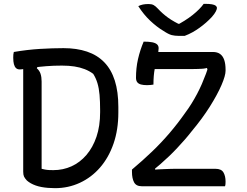

<svg xmlns="http://www.w3.org/2000/svg" viewBox="-20 -971 1290 1001"><path d="M311 -720Q380 -720 433.5 -702Q487 -684 523.5 -646.5Q560 -609 578.5 -551Q597 -493 597 -413V-384Q597 -295 572 -222.5Q547 -150 502 -98Q457 -46 396.5 -18Q336 10 267 10Q248 10 230 8.5Q212 7 196 4Q180 1 166 -4Q152 -9 140.5 -15.5Q129 -22 120 -30Q109 -42 105 -51Q101 -60 101 -76Q101 -146 101 -217Q101 -288 101 -359.5Q101 -431 101 -502Q101 -573 101 -645H185L172 -615Q186 -603 191.5 -586Q197 -569 197 -546Q197 -492 197 -435Q197 -378 197 -321Q197 -264 197 -206.5Q197 -149 197 -91Q204 -89 214.5 -87Q225 -85 236.5 -84.5Q248 -84 258 -84Q309 -84 353 -104Q397 -124 430.5 -163Q464 -202 483 -258Q502 -314 502 -386V-396Q502 -442 499 -476.5Q496 -511 488 -537.5Q480 -564 466 -586Q446 -601 421.5 -610.5Q397 -620 368 -624.5Q339 -629 303 -629Q259 -629 222 -626Q185 -623 156.5 -619Q128 -615 109.5 -612Q91 -609 83 -609Q71 -609 63.5 -616Q56 -623 52.5 -636.5Q49 -650 49 -670Q49 -679 49.5 -686Q50 -693 52 -700Q87 -706 121 -710Q155 -714 188 -716Q221 -718 252 -719Q283 -720 311 -720ZM1153 0H719Q690 0 679 -20.5Q668 -41 668 -75V-87Q724 -134 773 -181Q822 -228 865 -278.5Q908 -329 945 -382Q963 -406 978.5 -431Q994 -456 1007.5 -481.5Q1021 -507 1032.5 -533.5Q1044 -560 1054 -587Q1064 -614 1072 -642L1069 -583L1051 -644L1087 -624Q1078 -621 1069.5 -619Q1061 -617 1052 -615Q1043 -613 1033 -612.5Q1023 -612 1011.5 -611.5Q1000 -611 985 -611H767Q753 -611 743.5 -620.5Q734 -630 729.5 -644.5Q725 -659 724.5 -674Q724 -689 728 -700H1090Q1113 -700 1127.5 -689.5Q1142 -679 1149 -658.5Q1156 -638 1156 -608V-602Q1156 -577 1135 -528Q1114 -479 1074.5 -416Q1035 -353 978 -285Q961 -263 942.5 -242Q924 -221 904 -199.5Q884 -178 862 -157Q840 -136 816.5 -115.5Q793 -95 767 -74L787 -115L790 -70L764 -84Q787 -87 806 -88Q825 -89 840.5 -89.5Q856 -90 869 -90.5Q882 -91 893 -91Q904 -91 915 -91H1103Q1134 -91 1145 -72Q1156 -53 1156 -24Q1156 -17 1155.5 -11Q1155 -5 1153 0ZM780 -530Q774 -529 765 -528Q756 -527 747 -527Q728 -527 715 -530.5Q702 -534 695.5 -542.5Q689 -551 689 -566Q689 -590 691.5 -614.5Q694 -639 699.5 -663Q705 -687 712.5 -710Q720 -733 729 -754Q757 -754 774 -750.5Q791 -747 799 -739.5Q807 -732 807 -720Q807 -702 800.5 -676Q794 -650 787 -614Q780 -578 780 -530ZM943 -784Q938 -784 932.5 -784Q927 -784 922 -784Q917 -784 911 -784Q892 -784 875.5 -788Q859 -792 832 -810Q815 -820 797.5 -833.5Q780 -847 763 -863Q746 -879 730.5 -898Q715 -917 701 -939Q713 -945 725.5 -947.5Q738 -950 755 -950Q771 -950 781 -944.5Q791 -939 803 -926Q827 -900 856 -879Q885 -858 936 -834L879 -847Q896 -847 913 -847Q930 -847 946 -847L889 -833Q947 -863 984.5 -893Q1022 -923 1042 -951H1048Q1071 -951 1085 -948.5Q1099 -946 1105 -941Q1111 -936 1111 -929Q1111 -923 1105 -911Q1099 -899 1084 -882Q1070 -867 1054 -853Q1038 -839 1020 -826Q1002 -813 983 -802.5Q964 -792 943 -784Z"/></svg>

Font: Recursive Casual
Style: Regular
Weight: 400
Version: Version 1.047